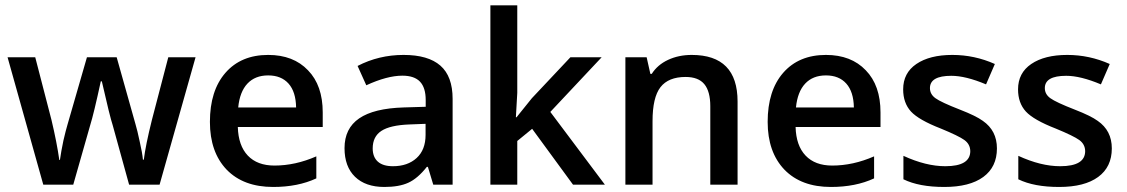

<svg xmlns="http://www.w3.org/2000/svg" viewBox="-20 -704 4296 732"><path d="M588.4 0H472.2L409.7 -226.6Q398.9 -258.8 368.2 -394H364.3Q337.4 -269.5 323.7 -226.1L259.3 0H145L8.8 -485.8H114.3L176.3 -246.6Q196.8 -160.2 206.1 -94.2H208.5Q212.9 -126 221.7 -168Q231 -208 237.8 -230.5L311.5 -485.8H424.8L496.6 -230.5Q503.4 -208 512.7 -164.1Q522.5 -121.6 524.9 -95.2H528.3Q534.7 -148.9 559.1 -246.6L621.6 -485.8H725.6Z M1186 -23.9Q1115.7 8.8 1021.5 8.8Q908.2 8.8 844.2 -57.1Q780.3 -124 780.3 -239.3Q780.3 -358.4 839.4 -426.3Q898.9 -494.6 1002.4 -494.6Q1098.6 -494.6 1154.3 -436Q1210.4 -378.4 1210.4 -275.4V-219.7H886.7Q888.7 -148.9 924.8 -110.8Q960.9 -72.8 1026.4 -72.8Q1106 -72.8 1186 -107.9ZM1108.9 -294.4Q1107.9 -354 1080.1 -385.3Q1052.2 -416.5 1002.4 -416.5Q952.6 -416.5 923.3 -385.3Q894 -354 888.2 -294.4Z M1400.9 -138.2Q1400.9 -105.5 1420.4 -87.9Q1439.9 -70.3 1478 -70.3Q1534.2 -70.3 1568.4 -101.6Q1602.5 -132.8 1602.5 -189.9V-231.9L1540 -229.5Q1466.8 -226.6 1433.8 -204.8Q1400.9 -183.1 1400.9 -138.2ZM1705.6 0H1631.8L1611.3 -67.9H1607.4Q1572.3 -23.4 1536.6 -7.3Q1501.5 8.8 1445.3 8.8Q1373.5 8.8 1333.5 -30Q1293.5 -68.8 1293.5 -139.2Q1293.5 -214.4 1349.4 -252.7Q1405.3 -291 1519.5 -294.4L1603 -296.9V-322.8Q1603 -369.6 1581.3 -392.6Q1559.6 -415.5 1514.2 -415.5Q1456.1 -415.5 1376.5 -378.9L1343.3 -452.6Q1424.3 -494.6 1518.6 -494.6Q1612.3 -494.6 1658.9 -453.9Q1705.6 -413.1 1705.6 -327.1Z M1946.8 -256.8H1949.2L2007.8 -329.6L2154.8 -485.8H2273.9L2078.1 -277.3L2286.1 0H2164.6L2008.8 -212.9L1952.1 -166.5V0H1849.6V-683.6H1952.1V-350.1Z M2792 -316.9V0H2688V-298.8Q2688 -355.5 2665.3 -383.1Q2642.6 -410.6 2593.8 -410.6Q2528.3 -410.6 2498 -371.6Q2467.8 -332.5 2467.8 -242.2V0H2364.3V-485.8H2445.3L2459.5 -422.4H2464.8Q2486.8 -457 2527.1 -475.8Q2567.4 -494.6 2617.2 -494.6Q2792 -494.6 2792 -316.9Z M3312.5 -23.9Q3242.2 8.8 3147.9 8.8Q3034.7 8.8 2970.7 -57.1Q2906.7 -124 2906.7 -239.3Q2906.7 -358.4 2965.8 -426.3Q3025.4 -494.6 3128.9 -494.6Q3225.1 -494.6 3280.8 -436Q3336.9 -378.4 3336.9 -275.4V-219.7H3013.2Q3015.1 -148.9 3051.3 -110.8Q3087.4 -72.8 3152.8 -72.8Q3232.4 -72.8 3312.5 -107.9ZM3235.4 -294.4Q3234.4 -354 3206.5 -385.3Q3178.7 -416.5 3128.9 -416.5Q3079.1 -416.5 3049.8 -385.3Q3020.5 -354 3014.6 -294.4Z M3727.1 -243.2Q3780.8 -206.1 3780.8 -138.2Q3780.8 -67.4 3728.8 -29.3Q3676.8 8.8 3580.1 8.8Q3483.9 8.8 3424.3 -20.5V-109.9Q3510.3 -70.3 3584 -70.3Q3679.2 -70.3 3679.2 -127.9Q3678.7 -154.3 3656.7 -170.2Q3634.8 -186 3566.9 -213.9Q3482.9 -246.6 3453.1 -278.8Q3423.3 -311.5 3423.3 -363.3Q3423.3 -425.8 3473.6 -460Q3524.4 -494.6 3610.8 -494.6Q3695.3 -494.6 3772.9 -460L3739.3 -382.3Q3661.6 -415 3606.9 -415Q3525.4 -415 3525.4 -368.2Q3525.4 -344.7 3546.4 -329.6Q3567.9 -314 3639.6 -286.1Q3701.2 -262.2 3727.1 -243.2Z M4165 -243.2Q4218.8 -206.1 4218.8 -138.2Q4218.8 -67.4 4166.7 -29.3Q4114.7 8.8 4018.1 8.8Q3921.9 8.8 3862.3 -20.5V-109.9Q3948.2 -70.3 4022 -70.3Q4117.2 -70.3 4117.2 -127.9Q4116.7 -154.3 4094.7 -170.2Q4072.8 -186 4004.9 -213.9Q3920.9 -246.6 3891.1 -278.8Q3861.3 -311.5 3861.3 -363.3Q3861.3 -425.8 3911.6 -460Q3962.4 -494.6 4048.8 -494.6Q4133.3 -494.6 4210.9 -460L4177.2 -382.3Q4099.6 -415 4044.9 -415Q3963.4 -415 3963.4 -368.2Q3963.4 -344.7 3984.4 -329.6Q4005.9 -314 4077.6 -286.1Q4139.2 -262.2 4165 -243.2Z"/></svg>

Font: Khula Semibold
Style: Regular
Weight: 600
Designer: Erin McLaughlin, Steve Matteson
Version: Version 1.000;PS 1.0;hotconv 1.0.72;makeotf.lib2.5.5900